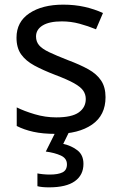

<svg xmlns="http://www.w3.org/2000/svg" viewBox="-20 -566 519 826"><path d="M434 -148Q434 -70 376 -30Q318 10 220 10Q164 10 123.5 1Q83 -8 52 -24V-104Q84 -88 129.5 -74.5Q175 -61 222 -61Q289 -61 319 -82.5Q349 -104 349 -140Q349 -160 338 -176Q327 -192 298.5 -208Q270 -224 217 -244Q165 -264 128 -284Q91 -304 71 -332Q51 -360 51 -404Q51 -472 106.5 -509Q162 -546 252 -546Q301 -546 343.5 -536.5Q386 -527 423 -510L393 -440Q359 -454 322 -464Q285 -474 246 -474Q192 -474 163.5 -456.5Q135 -439 135 -409Q135 -387 148 -371.5Q161 -356 191.5 -341.5Q222 -327 273 -307Q324 -288 360 -268Q396 -248 415 -219.5Q434 -191 434 -148ZM339 139Q339 187 302 213.5Q265 240 191 240Q159 240 141 235V180Q150 182 165 183.5Q180 185 194 185Q230 185 249 175.5Q268 166 268 141Q268 115 241.5 103Q215 91 177 86L220 0H278L252 53Q288 61 313.5 81Q339 101 339 139Z"/></svg>

Font: Noto Sans Carian
Style: Regular
Weight: 400
Designer: Monotype Design Team
Foundry: Monotype Imaging Inc.
Version: Version 2.002; ttfautohint (v1.8.4.7-5d5b)